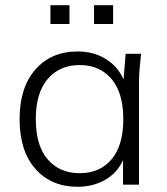

<svg xmlns="http://www.w3.org/2000/svg" viewBox="-20 -707 639 735"><path d="M277 8Q176 8 115.5 -60.5Q55 -129 55 -251Q55 -372 115.5 -441Q176 -510 277 -510Q338 -510 384.5 -481.5Q431 -453 453 -403L461 -501H520Q517 -473 514.5 -444.5Q512 -416 512 -389V0H451V-94Q429 -45 382.5 -18.5Q336 8 277 8ZM285 -44Q362 -44 407 -97Q452 -150 452 -251Q452 -351 407 -404.5Q362 -458 285 -458Q208 -458 162.5 -404.5Q117 -351 117 -251Q117 -150 162.5 -97Q208 -44 285 -44ZM340 -615V-687H413V-615ZM173 -615V-687H246V-615Z"/></svg>

Font: Mulish Light
Style: Regular
Weight: 300
Designer: Vernon Adams
Foundry: Vernon Adams
Version: Version 3.603; ttfautohint (v1.8.3)